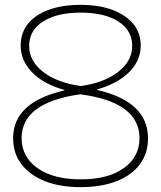

<svg xmlns="http://www.w3.org/2000/svg" viewBox="-20 -760 663 790"><path d="M312 10Q227 10 165 -14.5Q103 -39 68.5 -84Q34 -129 34 -191Q34 -266 87 -315Q140 -364 245 -388V-390Q161 -413 113 -461.5Q65 -510 65 -573Q65 -625 95.5 -662.5Q126 -700 181.5 -720Q237 -740 312 -740Q387 -740 442 -719.5Q497 -699 528 -662Q559 -625 559 -573Q559 -510 510.5 -462.5Q462 -415 379 -392V-390Q589 -342 589 -191Q589 -129 555.5 -84Q522 -39 459.5 -14.5Q397 10 312 10ZM312 -22Q424 -22 489 -68Q554 -114 554 -192Q554 -265 493.5 -310.5Q433 -356 310 -372Q69 -338 69 -192Q69 -114 134.5 -68Q200 -22 312 -22ZM312 -406Q408 -419 466 -464Q524 -509 524 -571Q524 -635 467 -671.5Q410 -708 312 -708Q214 -708 157 -671.5Q100 -635 100 -571Q100 -509 157 -464.5Q214 -420 312 -406Z"/></svg>

Font: M PLUS 2 ExtraLight
Style: Regular
Weight: 250
Designer: Coji Morishita
Foundry: UNDERFOREST DESIGN
Version: Version 1.001